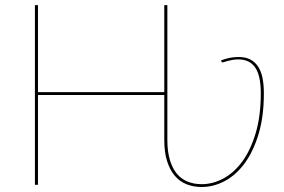

<svg xmlns="http://www.w3.org/2000/svg" viewBox="-20 -720 1106 748"><path d="M841.5 -485Q859.5 -491.5 876 -494.8Q892.5 -498 909 -498Q937.5 -498 956.5 -487.5Q975.5 -477 987 -458.2Q998.5 -439.5 1003.2 -413.5Q1008 -387.5 1008 -356Q1008 -266.5 987.5 -198.2Q967 -130 933.2 -84Q899.5 -38 855.8 -14.8Q812 8.5 765.5 8.5Q734 8.5 707.2 -2Q680.5 -12.5 661.2 -35Q642 -57.5 631 -92Q620 -126.5 620 -174.5V-350H128V0H116V-700H128V-361H620V-700H632V-174.5Q632 -130.5 641.5 -98Q651 -65.5 668.2 -44.2Q685.5 -23 710.2 -12.8Q735 -2.5 765.5 -2.5Q809.5 -2.5 851 -25Q892.5 -47.5 924.8 -92Q957 -136.5 976.5 -202.8Q996 -269 996 -357Q996 -424.5 974.5 -456.5Q953 -488.5 909 -488.5Q897.5 -488.5 887 -486.8Q876.5 -485 868.2 -482.8Q860 -480.5 854.5 -478.8Q849 -477 847.5 -477Q843 -477 842.5 -481Z"/></svg>

Font: Lato 2
Style: Regular
Weight: 100
Designer: Lukasz Dziedzic with Adam Twardoch and Botio Nikoltchev
Foundry: tyPoland Lukasz Dziedzic
Version: Version 2.015; 2015-08-06; http://www.latofonts.com/